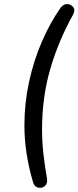

<svg xmlns="http://www.w3.org/2000/svg" viewBox="-20 -731 382 936"><path d="M141 157Q120 86 109.5 17Q99 -52 99 -119Q99 -228 121.5 -331.5Q144 -435 184 -527.5Q224 -620 276 -694Q290 -712 308.5 -711Q327 -710 337.5 -695.5Q348 -681 336 -659Q265 -532 225 -394.5Q185 -257 185 -99Q185 -42 191.5 17.5Q198 77 209 138Q213 164 198.5 176Q184 188 165.5 183.5Q147 179 141 157Z"/></svg>

Font: Nunito
Style: Italic
Weight: 400
Italic angle: -9°
Designer: Vernon Adams
Foundry: Vernon Adams
Version: Version 3.601; ttfautohint (v1.8.2.53-6de2)